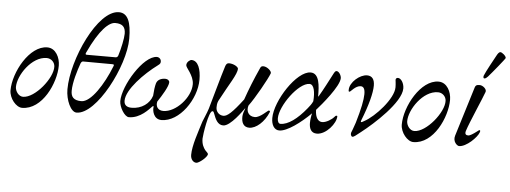

<svg xmlns="http://www.w3.org/2000/svg" viewBox="-58 -864 3495 1316"><g transform="rotate(5 1689.5 -206.0)"><path d="M106 14C245 14 332 -176 332 -296C332 -350 302 -414 243 -414C121 -414 17 -224 17 -99C17 -44 65 14 106 14ZM106 -62C76 -62 53 -95 52 -124C51 -204 142 -341 245 -341C277 -341 301 -316 302 -287C306 -209 189 -62 106 -62Z M481 14C618 14 797 -333 797 -522C797 -636 772 -697 711 -697C565 -697 405 -346 405 -140C405 -66 441 14 481 14ZM516 -387C507 -387 507 -393 510 -400C587 -567 651 -621 692 -621C744 -621 763 -598 763 -553C763 -522 748 -450 732 -400C730 -393 723 -387 716 -387ZM507 -67C452 -67 435 -92 435 -132C435 -190 461 -274 479 -324C482 -331 487 -339 495 -339L697 -338C709 -338 710 -334 705 -323C656 -198 573 -67 507 -67Z M841 14C920 14 976 -54 995 -73C997 -75 1000 -76 1001 -76C1003 -76 1005 -75 1004 -72C999 -49 1009 14 1065 14C1189 14 1301 -149 1301 -284C1301 -355 1281 -414 1235 -414C1225 -414 1202 -398 1202 -376C1202 -367 1215 -351 1229 -330C1243 -308 1258 -280 1258 -249C1258 -158 1159 -49 1072 -49C1033 -49 1018 -79 1026 -110C1055 -153 1096 -220 1096 -248C1096 -260 1084 -270 1068 -270C1039 -270 1014 -259 1006 -233C1000 -212 996 -181 994 -147C977 -92 923 -52 854 -52C821 -52 802 -66 802 -96C802 -173 918 -291 1009 -358C1025 -369 1026 -376 1026 -385C1026 -402 1012 -414 997 -414C905 -414 773 -198 773 -91C773 -51 811 14 841 14Z M1329 285C1347 285 1403 240 1403 219C1403 212 1393 206 1382 193C1371 178 1357 156 1357 116C1357 95 1382 -77 1409 -77C1416 -77 1419 -68 1422 -60C1435 -25 1451 14 1490 14C1540 14 1617 -99 1629 -115H1631C1624 -98 1617 -77 1616 -60C1614 -18 1629 14 1669 14C1715 14 1772 -34 1801 -106C1803 -111 1798 -115 1793 -115C1785 -115 1738 -62 1701 -62C1656 -62 1639 -100 1651 -137C1691 -190 1771 -333 1784 -370C1789 -384 1756 -414 1730 -414C1722 -414 1714 -413 1709 -402C1669 -314 1644 -250 1618 -176C1546 -81 1512 -52 1486 -52C1458 -52 1434 -74 1434 -105C1434 -116 1434 -132 1442 -150C1507 -274 1557 -343 1557 -382C1557 -394 1526 -414 1493 -414C1479 -414 1473 -405 1468 -390C1449 -332 1392 -125 1382 -92C1372 -60 1352 -17 1346 0C1323 75 1289 169 1289 234C1289 265 1308 285 1329 285Z M1876 15C1929 15 2021 -53 2090 -122C2085 -104 2081 -77 2081 -55C2081 -19 2093 14 2134 14C2198 14 2264 -68 2264 -116C2264 -119 2263 -120 2258 -120C2254 -120 2250 -118 2244 -110C2229 -92 2191 -68 2164 -68C2137 -68 2116 -93 2115 -148C2151 -188 2265 -323 2265 -379C2265 -397 2249 -425 2232 -425C2225 -425 2220 -419 2213 -406C2184 -351 2155 -293 2125 -243C2124 -241 2123 -240 2122 -240C2122 -240 2121 -241 2121 -243C2121 -313 2117 -400 2056 -400C1960 -400 1821 -185 1821 -66C1821 -19 1841 15 1876 15ZM1880 -31C1867 -31 1859 -46 1859 -68C1859 -153 1979 -321 2055 -321C2087 -321 2096 -267 2091 -205C2083 -186 2070 -170 2057 -154C1995 -77 1932 -31 1880 -31Z M2379 14C2391 14 2403 1 2436 -24C2520 -89 2698 -250 2698 -346C2698 -382 2677 -415 2655 -415C2645 -415 2640 -408 2640 -400C2640 -394 2644 -376 2644 -349C2644 -271 2524 -139 2450 -100C2437 -93 2435 -91 2431 -91C2426 -91 2428 -99 2430 -104C2473 -212 2495 -297 2495 -348C2495 -392 2477 -414 2443 -414C2394 -414 2326 -357 2326 -304C2326 -294 2326 -292 2333 -292C2340 -292 2370 -336 2406 -336C2443 -336 2452 -279 2394 -84C2383 -49 2369 -16 2368 -13C2364 0 2372 14 2379 14Z M2798 14C2937 14 3024 -176 3024 -296C3024 -350 2994 -414 2935 -414C2813 -414 2709 -224 2709 -99C2709 -44 2757 14 2798 14ZM2798 -62C2768 -62 2745 -95 2744 -124C2743 -204 2834 -341 2937 -341C2969 -341 2993 -316 2994 -287C2998 -209 2881 -62 2798 -62Z M3246 -463C3254 -463 3262 -471 3269 -478C3295 -507 3379 -610 3379 -615C3379 -630 3350 -652 3340 -652C3330 -652 3322 -640 3315 -627C3298 -596 3251 -511 3240 -483C3238 -478 3235 -463 3246 -463ZM3113 14C3163 14 3234 -57 3246 -91C3250 -102 3250 -107 3241 -107C3240 -107 3232 -100 3221 -92C3205 -80 3182 -64 3169 -64C3155 -64 3143 -70 3151 -95C3170 -155 3248 -331 3262 -372C3268 -391 3239 -415 3218 -415C3195 -415 3190 -410 3185 -396L3080 -55C3067 -13 3100 14 3113 14Z"/></g></svg>

Font: EB Garamond
Style: Italic
Weight: 400
Italic angle: -17.2°
Designer: Georg Duffner and Octavio Pardo
Foundry: Georg Duffner
Version: Version 1.000;PS 001.000;hotconv 1.0.88;makeotf.lib2.5.64775